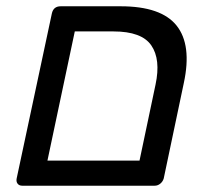

<svg xmlns="http://www.w3.org/2000/svg" viewBox="-20 -591 656 611"><path d="M51 0Q41 0 36 -6.5Q31 -13 33 -23L145 -548Q150 -571 173 -571H364Q493 -571 542 -509.5Q591 -448 565 -327L501 -23Q498 -13 490 -6.5Q482 0 472 0ZM131 -80H424L475 -322Q492 -402 461.5 -446.5Q431 -491 341 -491H218Z"/></svg>

Font: Lubike
Style: Italic
Weight: 400
Italic angle: -12°
Foundry: Honoka55
Version: Version 1.000;July 22, 2022;FontCreator 14.0.0.2862 64-bit